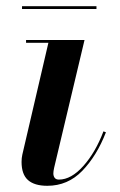

<svg xmlns="http://www.w3.org/2000/svg" viewBox="-20 -589 386 619"><path d="M51 -569H291V-560H51ZM321.5 -162.5Q292 -86.5 245.2 -38.2Q198.5 10 132.5 10Q91 10 70.2 -8.5Q49.5 -27 49.5 -67Q49.5 -79.5 52 -90.5L136 -451H64V-460H252.5L154.5 -48Q152 -36.5 152 -30Q152 -21.5 156.2 -15.8Q160.5 -10 170 -10Q209.5 -10 248.8 -54Q288 -98 313.5 -165.5Z"/></svg>

Font: Bodoni* 24pt Medium
Style: Italic
Weight: 500
Italic angle: -13°
Version: Version 2.3